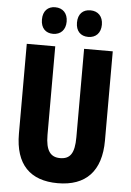

<svg xmlns="http://www.w3.org/2000/svg" viewBox="-61 -966 696 1021"><g transform="rotate(5 287.0 -455.5)"><path d="M127 -850C127 -804 153 -779 192 -779C233 -779 259 -806 259 -850C259 -894 233 -921 192 -921C153 -921 127 -896 127 -850ZM314 -850C314 -805 339 -779 380 -779C421 -779 447 -806 447 -850C447 -894 421 -921 380 -921C340 -921 314 -896 314 -850ZM517 -238V-714H364V-242C364 -155 340 -124 287 -124C237 -124 210 -156 210 -241V-714H58V-235C58 -70 139 10 286 10C436 10 517 -74 517 -238Z"/></g></svg>

Font: Noto Sans Khmer UI ExtraCondensed ExtraBold
Style: Regular
Weight: 800
Width: 2
Designer: Danh Hong and the Monotype Design Team
Foundry: Monotype Imaging Inc.
Version: Version 2.002